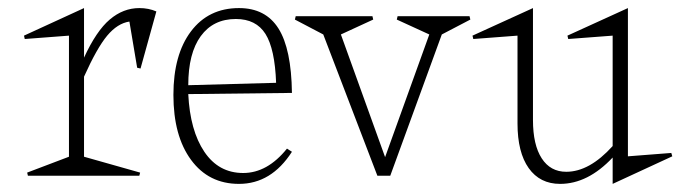

<svg xmlns="http://www.w3.org/2000/svg" viewBox="-20 -433 1676 473"><path d="M187 -46.9 325.2 -7.8 323.2 0H48.8L46.9 -7.8L149.9 -46.9V-345.2L41 -336.9L39.1 -345.2L187 -413.1V-291Q217.3 -356.9 250.5 -385Q283.7 -413.1 323.2 -413.1Q346.2 -413.1 365.2 -404.8L326.2 -264.2L317.9 -266.1L298.8 -379.9Q269.5 -375.5 244.1 -345.2Q218.8 -314.9 187 -244.1Z M660.2 -229Q657.2 -312.5 634 -349.4Q610.8 -386.2 561 -386.2Q505.4 -386.2 474.6 -344Q443.8 -301.8 443.8 -223.1ZM407.2 -199.2Q407.2 -298.3 450.4 -355.7Q493.7 -413.1 568.8 -413.1Q634.3 -413.1 666 -362.8Q697.8 -312.5 699.2 -204.1L443.8 -201.2Q448.2 -111.3 483.4 -59.1Q518.6 -6.8 579.1 -6.8Q638.7 -6.8 687 -66.9L699.2 -59.1Q648.4 20 568.8 20Q494.1 20 450.7 -39.1Q407.2 -98.1 407.2 -199.2Z M706.5 -384.8 708.5 -393.1H897.5L899.4 -384.8L819.8 -348.1L928.7 -45.9L1037.6 -348.1L957.5 -384.8L959.5 -393.1H1136.7L1138.7 -384.8L1068.4 -348.1L941.4 0H909.7L776.4 -348.1Z M1144 -345.2 1293 -413.1V-137.2Q1293 -76.2 1314.5 -43Q1335.9 -9.8 1375 -9.8Q1432.1 -9.8 1489.3 -73.2V-345.2L1379.9 -336.9L1377.9 -345.2L1526.9 -413.1V-47.9L1633.8 -56.2L1636.2 -47.9L1489.3 20V-44.9Q1428.2 20 1359.9 20Q1310.1 20 1282.5 -18.8Q1254.9 -57.6 1254.9 -128.9V-345.2L1146 -336.9Z"/></svg>

Font: Halibut Cnd Thin
Style: Regular
Weight: 250
Width: 3
Designer: Matteo Maggi
Foundry: Collletttivo
Version: Version 3.080 | FøM Fix